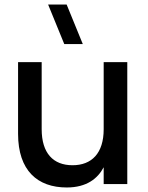

<svg xmlns="http://www.w3.org/2000/svg" viewBox="-20 -815 654 850"><path d="M346.5 -620 275 -795H193L264.5 -620ZM164.5 -540H60V-222.5C60 -59.5 146.5 15 275.5 15C364 15 413 -25 439 -74.5V0H543.5V-540H439V-243C439 -136.5 386 -83.5 301 -83.5C215.5 -83.5 164.5 -137 164.5 -243Z"/></svg>

Font: Vela Sans SemBd
Style: Regular
Weight: 600
Designer: Principal design: Mikhail Sharanda - project Manrope.
Design modification: Ravid Balaliev
Foundry: Mikhail Sharanda
Version: Version 1.001